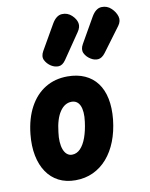

<svg xmlns="http://www.w3.org/2000/svg" viewBox="-97 -959 811 1039"><g transform="rotate(-10 309.0 -439.5)"><path d="M233 10Q181 10 141.2 -10.5Q101.5 -31 75.8 -69Q50 -107 39.5 -159.8Q29 -212.5 35.5 -277Q44.5 -363.5 77.8 -424.8Q111 -486 164.2 -518.5Q217.5 -551 286.5 -551Q340.5 -551 381.5 -532.5Q422.5 -514 448.8 -479Q475 -444 485.5 -393.5Q496 -343 489.5 -278.5Q482.5 -213.5 461.8 -160.5Q441 -107.5 407.8 -69.2Q374.5 -31 330.5 -10.5Q286.5 10 233 10ZM186.5 -262.5Q182.5 -234 184 -209.8Q185.5 -185.5 192.2 -167.5Q199 -149.5 210.8 -139.5Q222.5 -129.5 238.5 -129.5Q264.5 -129.5 284.5 -150.2Q304.5 -171 317.8 -208Q331 -245 337 -292.5Q341 -321.5 339.2 -343.8Q337.5 -366 330.8 -381.2Q324 -396.5 312.5 -404.2Q301 -412 285 -412Q247 -412 220.8 -373.5Q194.5 -335 186.5 -262.5ZM426.5 -625Q404 -639 394 -660.2Q384 -681.5 399.5 -709L478 -846.5Q501.5 -887 532.8 -888.5Q564 -890 586.5 -868.5Q608.5 -847.5 615.8 -822.2Q623 -797 605 -772.5L507 -640.5Q488.5 -616 467.8 -614Q447 -612 426.5 -625ZM209 -625Q187.5 -639 177 -660.2Q166.5 -681.5 182 -709L261 -846.5Q284.5 -886.5 315.5 -888.2Q346.5 -890 369.5 -868.5Q391.5 -847.5 396 -825Q400.5 -802.5 383 -777.5L289.5 -640.5Q272 -615 251 -613.5Q230 -612 209 -625Z"/></g></svg>

Font: Edu SA Hand Cursive
Style: Regular
Weight: 400
Designer: Tina and Corey Anderson, Eben Sorkin, Mirko Velimirovic
Foundry: Google for Education
Version: Version 2.000